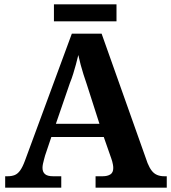

<svg xmlns="http://www.w3.org/2000/svg" viewBox="-20 -870 793 890"><path d="M4 0V-53H16Q34 -53 48 -58.5Q62 -64 73.5 -80Q85 -96 96 -126L313 -714H451L664 -114Q673 -92 683.5 -78.5Q694 -65 708.5 -59Q723 -53 741 -53H753V0H423V-53H456Q478 -53 491.5 -61.5Q505 -70 505 -91Q505 -99 503.5 -107Q502 -115 500 -122.5Q498 -130 496 -135L461 -235H218L189 -149Q187 -141 184 -130.5Q181 -120 179 -110Q177 -100 177 -92Q177 -73 188.5 -63Q200 -53 226 -53H264V0ZM239 -296H441L382 -480Q374 -503 367 -525Q360 -547 354 -569.5Q348 -592 343 -615Q338 -593 332 -571.5Q326 -550 319.5 -528.5Q313 -507 304 -485ZM230 -771V-850H520V-771Z"/></svg>

Font: Noto Serif Hebrew
Style: Bold
Weight: 700
Version: Version 2.003